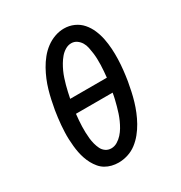

<svg xmlns="http://www.w3.org/2000/svg" viewBox="-175 -872 951 1007"><g transform="rotate(-30 300.0 -368.5)"><path d="M254 8Q233 8 213 3Q193 -2 176 -12Q159 -22 146 -37.5Q133 -53 123.5 -70.5Q114 -88 107.5 -107Q101 -126 97 -146Q93 -166 91 -186.5Q89 -207 88 -228.5Q87 -250 88 -271Q89 -292 90.5 -313.5Q92 -335 95 -356Q98 -377 101 -398Q106 -426 112 -454Q118 -482 126 -509.5Q134 -537 145 -563.5Q156 -590 170.5 -616Q185 -642 204 -665.5Q223 -689 247 -707Q271 -725 299 -735Q327 -745 355 -745Q387 -745 415 -732.5Q443 -720 462.5 -697.5Q482 -675 494 -647Q506 -619 512 -589Q518 -559 520 -527.5Q522 -496 521 -464Q520 -432 516.5 -400Q513 -368 508 -337Q503 -309 497 -281Q491 -253 483 -226Q475 -199 464 -172Q453 -145 438.5 -119Q424 -93 405 -69.5Q386 -46 362.5 -28Q339 -10 310.5 -1Q282 8 254 8ZM422 -409Q424 -428 425.5 -446.5Q427 -465 427.5 -483.5Q428 -502 427.5 -520Q427 -538 424.5 -556Q422 -574 418.5 -591.5Q415 -609 406 -624Q397 -639 382.5 -649Q368 -659 350 -659Q331 -659 313.5 -648.5Q296 -638 283 -622.5Q270 -607 260 -590Q250 -573 242 -555.5Q234 -538 228 -519.5Q222 -501 217 -483Q212 -465 208 -446.5Q204 -428 200 -409ZM258 -76Q277 -76 294.5 -86.5Q312 -97 325.5 -112Q339 -127 349 -144Q359 -161 367 -179Q375 -197 381 -215Q387 -233 392 -251.5Q397 -270 401.5 -288.5Q406 -307 409 -326H187Q185 -307 183.5 -288.5Q182 -270 181.5 -252Q181 -234 181.5 -215.5Q182 -197 184 -179Q186 -161 190.5 -144Q195 -127 202.5 -111.5Q210 -96 224.5 -86Q239 -76 258 -76Z"/></g></svg>

Font: Iosevka Slab Medium Extended
Style: Italic
Weight: 500
Width: 7
Italic angle: -9°
Monospace: yes
Designer: Belleve Invis
Foundry: Belleve Invis
Version: Version 11.1.0; ttfautohint (v1.8.3)